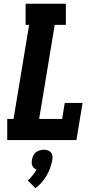

<svg xmlns="http://www.w3.org/2000/svg" viewBox="-20 -755 540 1035"><path d="M19 0V-114H53L137 -621H118V-735H335V-621H275L191 -114H315L329 -200H425L392 0ZM171 260 130 218Q144 205 156 190Q168 175 177 159Q169 156 163.5 151Q158 146 154.5 139Q151 132 151 123.5Q151 115 152 107Q154 96 159 85Q164 74 173 66.5Q182 59 193.5 55.5Q205 52 216 52Q227 52 237.5 55.5Q248 59 254.5 66.5Q261 74 262.5 85Q264 96 262 107Q258 129 250.5 150Q243 171 231.5 191Q220 211 204.5 228.5Q189 246 171 260Z"/></svg>

Font: Iosevka Slab Heavy
Style: Italic
Weight: 900
Italic angle: -9°
Monospace: yes
Designer: Belleve Invis
Foundry: Belleve Invis
Version: Version 11.1.0; ttfautohint (v1.8.3)